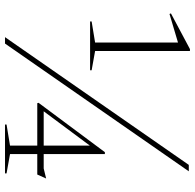

<svg xmlns="http://www.w3.org/2000/svg" viewBox="-26 -734 760 747"><g transform="rotate(90 353.5 -360.0)"><path d="M145 -350.5V-673L34 -640L31.5 -645.5L170.5 -719.5H178V-350.5L253 -337V-331H63V-337ZM124 0 621 -715H646L149 0ZM571.5 -388.5H579V-150.5H635L674 -160L658.5 -125.5H579V-19.5L654 -6V0H464V-6L546 -19.5V-125.5H381L379.5 -130.5ZM546 -150.5V-330L412.5 -150.5Z"/></g></svg>

Font: Newsreader Display ExtraLight
Style: Regular
Weight: 275
Designer: Hugues Gentile
Foundry: Production Type
Version: Version 1.001